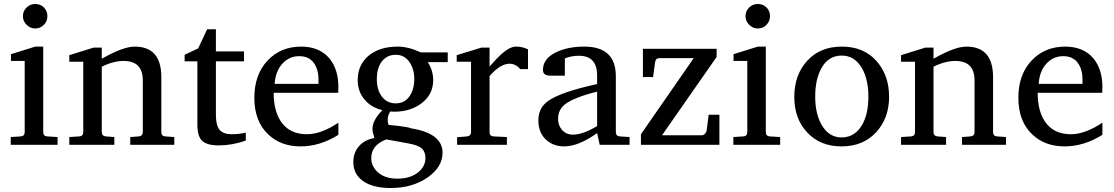

<svg xmlns="http://www.w3.org/2000/svg" viewBox="-20 -727 5591 964"><path d="M218 -646Q218 -620 200 -602Q182 -584 157 -584Q132 -584 113.5 -602.5Q95 -621 95 -646Q95 -671 113 -689Q131 -707 157 -707Q183 -707 200.5 -689.5Q218 -672 218 -646ZM269 0H34V-39L83 -42Q104 -43 104 -64V-421H35V-455L157 -493H197V-64Q197 -43 218 -42L269 -39Z M855 0H634V-39L676 -42Q697 -44 697 -64V-323Q697 -421 601 -421Q549 -421 491 -392V-64Q491 -44 512 -42L554 -39V0H328V-39L377 -42Q398 -43 398 -64V-417H328V-450L450 -488H491V-432Q598 -493 656 -493Q790 -493 790 -340V-64Q790 -43 811 -42L855 -39Z M1214 -21Q1145 3 1078 3Q1020 3 995.5 -19.5Q971 -42 971 -100V-419H907V-452L975 -484L1020 -580H1064V-469H1205V-419H1064V-153Q1064 -96 1083 -74.5Q1102 -53 1144 -53Q1180 -53 1214 -61Z M1679 -50Q1586 8 1489 8Q1391 8 1328 -51Q1257 -117 1257 -236Q1257 -352 1323 -422.5Q1389 -493 1492 -493Q1582 -493 1632 -436Q1679 -381 1679 -289Q1679 -270 1678 -261H1354Q1354 -173 1389 -119Q1432 -53 1521 -53Q1592 -53 1679 -111ZM1579 -306V-328Q1579 -380 1554.5 -412.5Q1530 -445 1482 -445Q1432 -445 1397.5 -407Q1363 -369 1359 -306Z M2228 -415H2128Q2155 -372 2155 -325Q2155 -248 2089 -203Q2027 -161 1939 -167Q1919 -135 1931 -100Q2033 -90 2042 -83Q2202 -58 2202 40Q2202 112 2126 164.5Q2050 217 1942 217Q1853 217 1803.5 182.5Q1754 148 1754 87Q1754 41 1780 10Q1808 -25 1860 -34Q1850 -64 1850 -80Q1850 -123 1900 -174Q1847 -186 1813 -224Q1776 -266 1776 -324Q1776 -402 1831 -447.5Q1886 -493 1977 -493Q2030 -493 2093 -464H2228ZM2060 -331Q2060 -381 2035 -416.5Q2010 -452 1967 -452Q1924 -452 1898 -419.5Q1872 -387 1872 -330Q1872 -277 1896 -244Q1922 -208 1967 -208Q2011 -208 2035.5 -243Q2060 -278 2060 -331ZM2116 67Q2116 35 2098 18.5Q2080 2 2030 -7Q1980 -16 1920 -27Q1844 1 1844 67Q1844 107 1876 137Q1912 170 1975 170Q2041 170 2081 137Q2116 107 2116 67Z M2631 -380H2592Q2569 -407 2538 -407Q2492 -407 2438 -345V-64Q2438 -43 2459 -42L2525 -39V0H2275V-38L2324 -42Q2345 -44 2345 -64V-417H2273V-450L2397 -488H2438V-393Q2481 -441 2497 -455Q2540 -493 2570 -493Q2605 -493 2631 -479Z M3141 0H2991L2978 -59Q2885 8 2813 8Q2757 8 2720 -27Q2683 -62 2683 -123Q2683 -185 2732 -220Q2795 -265 2978 -305V-348Q2978 -447 2887 -447Q2849 -447 2816 -434V-347H2743Q2706 -347 2706 -376Q2706 -433 2773 -465Q2831 -493 2914 -493Q3072 -493 3072 -344V-64Q3072 -43 3093 -42L3141 -39ZM2978 -94V-267Q2855 -236 2813 -200Q2782 -174 2782 -130Q2782 -97 2802.5 -74Q2823 -51 2857 -51Q2906 -51 2978 -94Z M3592 0H3198V-53L3463 -435H3289Q3272 -435 3269 -414L3259 -340H3208V-482H3578V-441L3304 -48H3506Q3513 -48 3520 -56Q3527 -64 3528 -72L3538 -151H3592Z M3846 -646Q3846 -620 3828 -602Q3810 -584 3785 -584Q3760 -584 3741.5 -602.5Q3723 -621 3723 -646Q3723 -671 3741 -689Q3759 -707 3785 -707Q3811 -707 3828.5 -689.5Q3846 -672 3846 -646ZM3897 0H3662V-39L3711 -42Q3732 -43 3732 -64V-421H3663V-455L3785 -493H3825V-64Q3825 -43 3846 -42L3897 -39Z M4444 -241Q4444 -133 4378.5 -62.5Q4313 8 4205 8Q4097 8 4032 -63Q3968 -131 3968 -241Q3968 -351 4033 -422Q4098 -493 4207 -493Q4316 -493 4380 -421.5Q4444 -350 4444 -241ZM4340 -242Q4340 -329 4307 -386Q4270 -448 4206 -448Q4140 -448 4105 -386Q4073 -330 4073 -242Q4073 -155 4106 -99Q4142 -37 4206 -37Q4271 -37 4308 -99Q4340 -154 4340 -242Z M5031 0H4810V-39L4852 -42Q4873 -44 4873 -64V-323Q4873 -421 4777 -421Q4725 -421 4667 -392V-64Q4667 -44 4688 -42L4730 -39V0H4504V-39L4553 -42Q4574 -43 4574 -64V-417H4504V-450L4626 -488H4667V-432Q4774 -493 4832 -493Q4966 -493 4966 -340V-64Q4966 -43 4987 -42L5031 -39Z M5515 -50Q5422 8 5325 8Q5227 8 5164 -51Q5093 -117 5093 -236Q5093 -352 5159 -422.5Q5225 -493 5328 -493Q5418 -493 5468 -436Q5515 -381 5515 -289Q5515 -270 5514 -261H5190Q5190 -173 5225 -119Q5268 -53 5357 -53Q5428 -53 5515 -111ZM5415 -306V-328Q5415 -380 5390.5 -412.5Q5366 -445 5318 -445Q5268 -445 5233.5 -407Q5199 -369 5195 -306Z"/></svg>

Font: Apparatus SIL
Style: Regular
Weight: 400
Version: Version 1.0